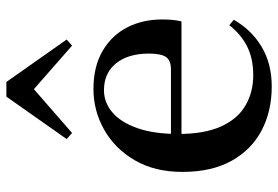

<svg xmlns="http://www.w3.org/2000/svg" viewBox="-155 -701 872 602"><g transform="rotate(-90 281.0 -400.0)"><path d="M311 16Q233 16 172.5 -16Q112 -48 77.5 -110.5Q43 -173 43 -264Q43 -351 79.5 -413.5Q116 -476 175.5 -509.5Q235 -543 303 -543Q373 -543 422 -514.5Q471 -486 496 -437.5Q521 -389 521 -328Q521 -292 515 -267H93V-300H364Q393 -300 403.5 -316Q414 -332 414 -369Q414 -434 383.5 -472Q353 -510 299 -510Q261 -510 230 -484Q199 -458 180.5 -406Q162 -354 162 -277Q162 -195 185.5 -143Q209 -91 251 -66.5Q293 -42 346 -42Q399 -42 437 -61.5Q475 -81 503 -117L520 -103Q488 -47 435 -15.5Q382 16 311 16ZM439 -610 269 -759H336L165 -610L146 -627L279 -816H325L458 -627Z"/></g></svg>

Font: Noto Serif SC ExtraLight SemiBold
Style: Regular
Weight: 600
Version: Version 2.002-H1;hotconv 1.1.0;makeotfexe 2.6.0